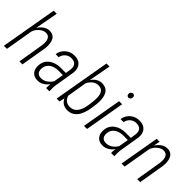

<svg xmlns="http://www.w3.org/2000/svg" viewBox="77 -1569 2398 2398"><g transform="rotate(45 1275.5 -370.0)"><path d="M146.5 -445.3Q211.9 -539.6 294.9 -538.1Q397.5 -536.1 406.7 -410.2L407.7 -388.2L404.8 -343.8L347.2 0H293.9L351.1 -344.7L353.5 -376.5Q356.9 -485.4 278.3 -487.3Q234.4 -488.3 192.4 -452.1Q150.4 -416 135.3 -367.2L72.8 0H18.6L148.9 -750H203.1Z M766.1 0Q764.2 -18.6 766.1 -36.6L770.5 -73.2Q705.6 12.2 618.7 10.3Q556.2 9.3 523.9 -31Q491.7 -71.3 496.6 -134.8Q502 -214.8 563 -261.5Q624 -308.1 716.8 -308.1L806.6 -307.6L817.4 -381.8Q822.8 -430.7 801.5 -458.7Q780.3 -486.8 729.5 -487.8Q681.6 -488.8 647.2 -460Q612.8 -431.2 602.5 -382.8L549.3 -383.3Q559.1 -451.7 611.1 -495.6Q663.1 -539.6 734.9 -538.6Q805.2 -537.6 841.3 -495.6Q877.4 -453.6 870.6 -380.4L826.2 -110.8Q821.8 -83.5 821.8 -58.1L822.8 -5.9L821.8 0ZM628.4 -41.5Q673.8 -40.5 712.6 -65.2Q751.5 -89.8 776.9 -133.3L798.8 -262.2L723.6 -262.7Q649.9 -262.7 604 -229.7Q558.1 -196.8 552.2 -139.2Q547.9 -93.8 567.6 -68.1Q587.4 -42.5 628.4 -41.5Z M1142.1 9.8Q1099.6 8.8 1067.4 -11.5Q1035.2 -31.7 1018.1 -71.3L1001.5 0H951.2L1081.5 -750H1135.3L1080.1 -454.6Q1136.2 -540 1222.7 -538.1Q1293 -536.1 1325.9 -485.1Q1358.9 -434.1 1355.5 -343.3Q1353.5 -300.3 1344.2 -236.3Q1326.7 -112.8 1275.6 -50.3Q1224.6 12.2 1142.1 9.8ZM1297.9 -290Q1303.2 -342.8 1301.8 -374.5Q1297.9 -432.6 1274.4 -459.2Q1251 -485.8 1208.5 -486.8Q1123 -488.8 1071.8 -391.1L1027.8 -128.4Q1052.7 -44.9 1135.3 -42Q1261.2 -37.6 1289.6 -225.1Z M1487.8 0H1433.6L1525.4 -528.3H1579.6ZM1543.9 -680.7Q1546.4 -712.9 1581.5 -721.2Q1617.7 -714.8 1614.7 -680.7Q1612.8 -649.4 1577.1 -640.6Q1542 -647 1543.9 -680.7Z M1913.1 0Q1911.1 -18.6 1913.1 -36.6L1917.5 -73.2Q1852.5 12.2 1765.6 10.3Q1703.1 9.3 1670.9 -31Q1638.7 -71.3 1643.6 -134.8Q1648.9 -214.8 1710 -261.5Q1771 -308.1 1863.8 -308.1L1953.6 -307.6L1964.4 -381.8Q1969.7 -430.7 1948.5 -458.7Q1927.2 -486.8 1876.5 -487.8Q1828.6 -488.8 1794.2 -460Q1759.8 -431.2 1749.5 -382.8L1696.3 -383.3Q1706.1 -451.7 1758.1 -495.6Q1810.1 -539.6 1881.8 -538.6Q1952.1 -537.6 1988.3 -495.6Q2024.4 -453.6 2017.6 -380.4L1973.1 -110.8Q1968.8 -83.5 1968.8 -58.1L1969.7 -5.9L1968.8 0ZM1775.4 -41.5Q1820.8 -40.5 1859.6 -65.2Q1898.4 -89.8 1923.8 -133.3L1945.8 -262.2L1870.6 -262.7Q1796.9 -262.7 1751 -229.7Q1705.1 -196.8 1699.2 -139.2Q1694.8 -93.8 1714.6 -68.1Q1734.4 -42.5 1775.4 -41.5Z M2241.7 -528.3 2224.6 -444.3Q2289.6 -540 2374.5 -538.6Q2474.1 -536.6 2485.8 -416.5L2487.3 -388.2L2484.4 -343.8L2426.8 0H2373.5L2430.7 -344.7L2433.1 -376.5Q2436.5 -485.4 2357.4 -487.3Q2314 -488.3 2272 -452.1Q2230 -416 2214.8 -367.2L2152.3 0H2098.1L2189.9 -528.3Z"/></g></svg>

Font: TypoPRO Roboto
Style: Italic
Weight: 300
Italic angle: -12°
Designer: Google
Version: Version 2.136; 2016